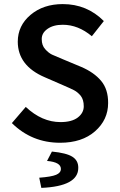

<svg xmlns="http://www.w3.org/2000/svg" viewBox="-20 -686 585 939"><path d="M277.8 140.1Q277.8 106.9 210 101.1L233.9 55.2Q304.7 62 334 80.6Q363.3 99.1 362.8 134.8Q363.3 225.1 182.1 232.9L171.9 183.1Q231 178.7 254.4 168.9Q277.8 159.2 277.8 140.1ZM273.9 12.2Q135.7 12.2 38.1 -84L106 -163.1Q185.1 -88.9 275.9 -88.9Q331.1 -88.9 360.4 -111.3Q389.6 -133.8 389.6 -166Q389.6 -198.2 375 -217.3Q359.9 -235.4 343.3 -244.1Q326.7 -252.9 289.1 -269L199.2 -308.1Q67.4 -364.3 66.9 -481.9Q66.9 -560.5 129.4 -613.3Q191.9 -666 287.1 -666Q405.3 -666 487.8 -583L429.2 -508.8Q362.3 -564.9 287.1 -564.9Q240.2 -564.9 211.9 -544.4Q183.6 -524.4 184.1 -494.1Q184.1 -463.9 201.2 -445.3Q217.8 -426.8 234.4 -418.9Q251 -411.1 288.1 -396L377 -358.9Q439.9 -332 474.6 -290.5Q509.3 -249 508.8 -182.1Q508.8 -100.1 444.8 -43.9Q380.9 12.2 273.9 12.2Z"/></svg>

Font: SourceSansPro-Semibold
Style: Regular
Weight: 600
Designer: Paul D. Hunt
Foundry: Adobe Systems Incorporated
Version: Version 2.020;PS 2.0;hotconv 1.0.86;makeotf.lib2.5.63406